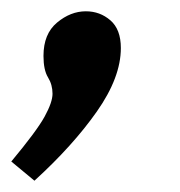

<svg xmlns="http://www.w3.org/2000/svg" viewBox="-57 -152 318 340"><path d="M20 -53Q20 -92 44 -112Q68 -132 95 -132Q120 -132 138.5 -116Q157 -100 157 -67Q157 -15 114.5 45.5Q72 106 4 168L-37 134Q8 80 22 54.5Q36 29 36 14Q36 -2 28 -15Q20 -28 20 -53Z"/></svg>

Font: Bitter SemiBold
Style: Italic
Weight: 600
Italic angle: -9°
Designer: Sol Matas, and Bitter project Authors
Foundry: Sol Matas
Version: Version 2.001